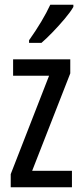

<svg xmlns="http://www.w3.org/2000/svg" viewBox="-20 -786 343 806"><path d="M282 0H25V-55L186 -468H35V-537H275V-478L115 -69H282ZM288 -757Q276 -736 252 -707.5Q228 -679 201.5 -651.5Q175 -624 154 -606H102V-617Q160 -699 191 -766H288Z"/></svg>

Font: Noto Sans Kannada ExtraCondensed
Style: Regular
Weight: 400
Width: 2
Designer: Jelle Bosma - Monotype Design Team
Foundry: Monotype Imaging Inc.
Version: Version 2.005; ttfautohint (v1.8.4.7-5d5b)